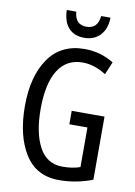

<svg xmlns="http://www.w3.org/2000/svg" viewBox="-100 -981 744 1055"><g transform="rotate(10 272.5 -454.0)"><path d="M491 -377V-25Q401 10 304 10Q178 10 114 -91.5Q50 -193 50 -359Q50 -525 119 -624.5Q188 -724 320 -724Q409 -724 483 -678L453 -607Q387 -649 322 -649Q232 -649 185 -574.5Q138 -500 138 -357Q138 -225 180.5 -145.5Q223 -66 311 -66Q367 -66 409 -81V-302H308V-377ZM305 -784Q250 -784 218.5 -818Q187 -852 185 -918H238Q244 -846 307 -846Q370 -846 377 -918H429Q428 -856 394.5 -820Q361 -784 305 -784Z"/></g></svg>

Font: Noto Sans UI Cond
Style: Regular
Weight: 400
Width: 3
Designer: Monotype Design Team
Foundry: Monotype Imaging Inc.
Version: Version 1.001